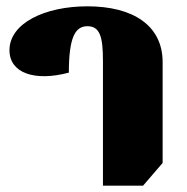

<svg xmlns="http://www.w3.org/2000/svg" viewBox="-20 -582 591 608"><path d="M306 6H433L495 -66V-385C495 -503 399 -562 257 -562C121 -562 10 -508 10 -423C10 -351 89 -323 198 -352C198 -466 219 -499 257 -499C297 -499 306 -464 306 -389Z"/></svg>

Font: Noto Serif Thai Black
Style: Regular
Weight: 900
Designer: Monotype Design Team
Foundry: Monotype Imaging Inc.
Version: Version 2.002